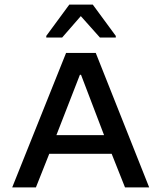

<svg xmlns="http://www.w3.org/2000/svg" viewBox="-20 -814 701 834"><path d="M181 -651H250L331 -744L414 -651H483V-658L383 -794H281L181 -658ZM33 0H136L194 -146H465L523 0H628L396 -584H267ZM225 -227 327 -489H332L432 -227Z"/></svg>

Font: Saira UNSAM Medium SC
Style: Regular
Weight: 500
Designer: Hector Gatti with collaboration of the Omnibus-Type team
Foundry: Omnibus-Type
Version: Version 1.072;PS 001.072;hotconv 1.0.88;makeotf.lib2.5.64775